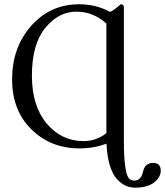

<svg xmlns="http://www.w3.org/2000/svg" viewBox="-20 -678 765 890"><path d="M334 -624Q252 -624 189.9 -548.6Q127.9 -473.1 127.9 -327.1Q127.9 -187 196.5 -105.5Q265.1 -23.9 367.2 -23.9Q427.2 -23.9 473.1 -61V-132.8V-568.8Q412.1 -624 334 -624ZM473.6 -12.2Q416.5 9.8 348.1 9.8Q215.3 9.8 125.7 -78.1Q36.1 -166 36.1 -310.1Q36.1 -458 124.5 -558.1Q212.9 -658.2 347.2 -658.2Q425.3 -658.2 490.2 -623Q507.3 -628.9 539.1 -658.2Q554.2 -658.2 554.2 -645V-132.8V-60.1V-28.8Q554.2 49.3 560.1 91.1Q565.9 132.8 575.4 146Q585 159.2 601.1 159.2Q616.2 159.2 624.5 152.1Q632.8 145 636 138.4Q639.2 131.8 643.1 117.2Q651.9 77.1 689.9 77.1Q725.1 77.1 725.1 113.8Q725.1 142.6 695.1 167.2Q665 191.9 606 191.9Q582 191.9 561 182.1Q540 172.4 520.5 150.4Q501 128.4 488.5 86.7Q476.1 44.9 473.6 -12.2Z"/></svg>

Font: Linux Libertine
Style: Bold
Weight: 700
Designer: Philipp H. Poll
Foundry: Philipp H. Poll
Version: Version 5.0.3